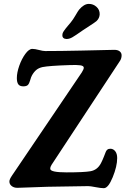

<svg xmlns="http://www.w3.org/2000/svg" viewBox="-20 -965 651 996"><path d="M407.2 -806.2Q370.6 -780.3 355.2 -771.5Q339.8 -762.7 325.7 -762.7Q314.9 -762.7 308.8 -768.3Q302.7 -773.9 303.7 -783.7Q303.7 -788.6 305.4 -793.5Q307.1 -798.3 312 -805.2Q316.9 -812 320.1 -816.4Q323.2 -820.8 332.3 -831.3Q341.3 -841.8 346.2 -847.7Q359.4 -863.8 371.8 -885.5Q384.3 -907.2 390.1 -914.6Q415.5 -944.8 440.9 -944.8Q463.9 -944.8 480.7 -929.4Q497.6 -914.1 497.1 -890.6Q496.1 -870.1 480.5 -855.5Q469.7 -846.7 445.1 -831.1Q420.4 -815.4 407.2 -806.2ZM225.6 3.9Q205.6 3.9 148.9 6.6Q92.3 9.3 69.8 9.3Q52.2 9.3 40.5 0Q28.8 -9.3 28.8 -22.9Q28.8 -24.9 29.1 -26.9Q29.3 -28.8 29.8 -30.5Q30.3 -32.2 31.2 -34.4Q32.2 -36.6 32.7 -38.1Q33.2 -39.6 34.9 -42.5Q36.6 -45.4 37.4 -46.6Q38.1 -47.9 40.3 -51.3Q42.5 -54.7 43.5 -56.2Q44.4 -57.6 47.1 -61.5Q49.8 -65.4 50.8 -66.9L404.3 -589.4Q414.6 -605.5 414.6 -613.8Q414.6 -623.5 396.7 -626.2Q378.9 -628.9 341.3 -627.4Q235.8 -624 201.2 -617.2Q181.2 -612.8 168.7 -602.5Q156.2 -592.3 146 -574.2Q141.1 -565.9 136.5 -548.8Q131.8 -531.7 124.8 -524.4Q117.7 -517.1 101.1 -517.1Q83 -517.1 75.2 -527.3Q67.4 -537.6 67.4 -560.1Q67.4 -587.9 79.8 -623.5Q92.3 -659.2 111.3 -685.3Q130.4 -711.4 147.5 -711.4Q161.1 -711.4 181.9 -705.8Q202.6 -700.2 214.4 -700.2Q291.5 -700.2 400.9 -702.6Q572.8 -706.5 573.2 -706.5Q590.8 -706.5 600.8 -698.7Q610.8 -690.9 610.8 -678.2Q610.8 -663.1 603.5 -650.9L247.1 -109.4Q240.7 -99.6 240.7 -89.4Q240.7 -70.8 325.2 -70.8Q415.5 -70.8 449.2 -76.7Q485.4 -83 503.9 -118.7Q512.2 -134.8 519 -152.3Q525.9 -169.9 528.6 -177Q531.2 -184.1 536.9 -188.7Q542.5 -193.4 552.7 -193.4Q567.4 -193.4 577.6 -180.7Q587.9 -168 587.9 -145Q587.9 -102.5 564.7 -45.7Q541.5 11.2 518.6 11.2Q503.9 11.2 476.3 5.9Q448.7 0.5 437.5 0.5Q418.5 0.5 225.6 3.9Z"/></svg>

Font: Cooper* SemiBold
Style: Italic
Weight: 600
Italic angle: -7°
Designer: Owen Earl
Foundry: indestructible type*
Version: Version 0.001